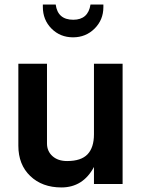

<svg xmlns="http://www.w3.org/2000/svg" viewBox="-20 -803 653 838"><path d="M515.1 -524.9V0H390.1V-74.2Q342.3 15.1 248 15.1Q164.1 15.1 112.1 -34.7Q60.1 -84.5 60.1 -167V-524.9H185.1V-176.8Q185.1 -143.1 209 -121.6Q232.9 -100.1 272.9 -100.1Q334 -100.1 362.1 -129.6Q390.1 -159.2 390.1 -216.8V-524.9ZM298.8 -640.1Q242.7 -640.1 204.8 -678.2Q167 -716.3 167 -772.9V-783.2H223.1Q231.9 -716.8 299.8 -716.8Q364.7 -716.8 375 -783.2H431.2V-772Q431.2 -716.3 392.8 -678.2Q354.5 -640.1 298.8 -640.1Z"/></svg>

Font: Miedinger*
Style: Bold
Weight: 700
Version: Version 001.000